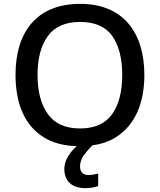

<svg xmlns="http://www.w3.org/2000/svg" viewBox="-20 -745 825 991"><path d="M725.1 -357.9C725.1 -579.6 613.3 -725.1 394 -725.1C167.5 -725.1 60.1 -577.6 60.1 -358.9C60.1 -210.9 106.9 -97.2 206.1 -36.1C251.5 -7.8 308.1 7.3 376 9.3C371.6 13.2 367.7 17.1 363.3 21.5C333.5 51.3 312 88.4 312 127C312 187 348.1 226.1 420.9 226.1C447.8 226.1 467.3 221.7 486.8 215.8V150.9C475.1 153.3 459 158.2 436 158.2C409.2 158.2 393.1 143.1 393.1 115.2C393.1 95.2 398.9 76.2 411.1 58.6C422.4 42.5 437.5 24.9 456.5 5.4C502.4 -1 542.5 -14.6 577.1 -36.1C675.3 -97.2 725.1 -210 725.1 -357.9ZM173.8 -357.9C173.8 -443.4 191.4 -510.3 227.1 -559.1C262.2 -607.4 317.9 -631.8 394 -631.8C469.7 -631.8 524.9 -607.4 559.6 -559.1C593.8 -510.3 610.8 -443.4 610.8 -357.9C610.8 -272.5 593.8 -205.6 559.1 -156.2C524.4 -106.9 468.8 -82 393.1 -82C317.4 -82 262.2 -106.9 227.1 -156.2C191.4 -205.6 173.8 -272.5 173.8 -357.9Z"/></svg>

Font: Noto Reveo Sans
Style: Regular
Weight: 500
Designer: Monotype Design Team
Foundry: Monotype Imaging Inc.
Version: Version 2.007